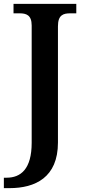

<svg xmlns="http://www.w3.org/2000/svg" viewBox="-37 -734 439 994"><path d="M-17 240H12C145 240 263 185 263 4V-598C263 -657 291 -665 327 -665H358V-714H33V-665H64C98 -665 127 -657 127 -602V5C127 142 70 186 -3 186H-17Z"/></svg>

Font: Noto Serif SemiBold
Style: Regular
Weight: 600
Designer: Monotype Design Team
Foundry: Monotype Imaging Inc.
Version: Version 2.013